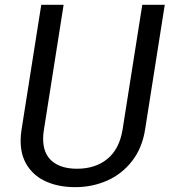

<svg xmlns="http://www.w3.org/2000/svg" viewBox="-20 -770 707 800"><path d="M572.8 -750H666.5L584.5 -230Q572.3 -152.8 530 -98.6Q487.8 -44.4 426 -17.3Q364.3 9.8 293.5 9.8Q227.1 9.8 175.8 -12Q124.5 -33.7 95.2 -77.4Q65.9 -121.1 65.9 -183.6Q65.9 -204.1 69.8 -230L151.9 -750H245.1L163.1 -230Q159.7 -210.9 159.7 -191.9Q159.7 -129.9 197 -98.4Q234.4 -66.9 300.8 -66.9Q377.4 -66.9 427.5 -107.9Q477.5 -148.9 490.7 -230Z"/></svg>

Font: Mardoto
Style: Italic
Weight: 400
Italic angle: -12°
Designer: Christian Robertson, Vahan Hovhannisyan
Foundry: Google
Version: Version 1.000